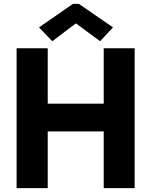

<svg xmlns="http://www.w3.org/2000/svg" viewBox="-20 -968 779 988"><path d="M65.4 -719.7H225.6V-434.6H513.7V-719.7H672.9V0H513.7V-292H225.6V0H65.4ZM180.7 -827.1 355.5 -948.2H385.7L561.5 -827.1L495.1 -755.9L372.1 -846.7H369.1L249 -755.9Z"/></svg>

Font: Reddit Sans Vanilla ExtraBold
Style: Regular
Weight: 800
Designer: Stephen Hutchings
Foundry: Reddit
Version: Version 1.013